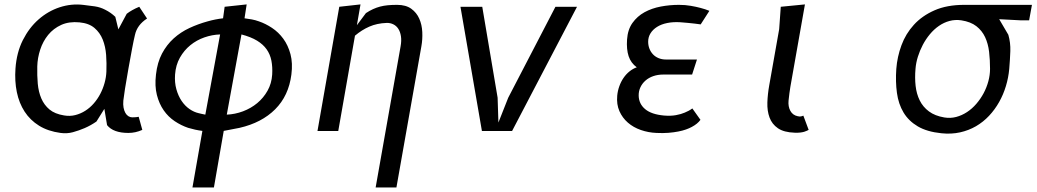

<svg xmlns="http://www.w3.org/2000/svg" viewBox="-20 -580 4590 850"><path d="M631 -498Q587 -469.5 577.5 -425.5Q572 -403 565 -366Q558 -329 548.5 -276Q529.5 -168.5 526 -134.5Q524.5 -117 527 -103.5Q529.5 -90 535 -80.2Q540.5 -70.5 548.5 -65.5Q556.5 -60.5 565.5 -60.5Q576.5 -60.5 582 -61.2Q587.5 -62 594 -63L610 -5Q580 8.5 548.5 8.5Q481.5 8.5 454 -26L442 -98L407 -42Q382.5 -25 355 -13Q329.5 -2 303 5.2Q276.5 12.5 248 8.5Q192.5 1 153 -23.5Q113.5 -48 89 -85.8Q64.5 -123.5 54.5 -172.2Q44.5 -221 48.5 -276.5Q53.5 -347.5 81.2 -402.5Q109 -457.5 151 -494.2Q193 -531 244.2 -547.8Q295.5 -564.5 347.5 -558.5Q375.5 -555.5 400 -551.8Q424.5 -548 445.5 -537Q458.5 -530.5 469.5 -522.8Q480.5 -515 490.5 -505.5L504 -450L541 -519Q552 -527.5 565.8 -535.2Q579.5 -543 596.5 -550ZM451 -263Q452.5 -300 449.8 -337Q447 -374 434.8 -404.8Q422.5 -435.5 398.2 -456.2Q374 -477 332 -481Q286 -485.5 251.2 -469.8Q216.5 -454 193.2 -425.5Q170 -397 158 -360.2Q146 -323.5 145 -286Q144 -246 147.2 -209.5Q150.5 -173 163 -144Q175.5 -115 199.2 -95.2Q223 -75.5 263.5 -69Q289.5 -64.5 313.2 -70.5Q337 -76.5 357.8 -89.8Q378.5 -103 395.2 -122.2Q412 -141.5 424 -164.5Q436 -187.5 443 -212.8Q450 -238 451 -263Z M876 -0.5Q860 -2.5 844 -6Q828 -9.5 813 -14Q782 -24.5 753.5 -43.5Q725 -62.5 704.8 -91.5Q684.5 -120.5 674.5 -159.8Q664.5 -199 670.5 -250Q676.5 -303.5 697.2 -342.8Q718 -382 749 -410Q780 -438 818.8 -456Q857.5 -474 899.5 -485.5Q933 -495 967.5 -499L974.5 -550L1072 -560.5L1062.5 -499Q1079 -497 1095 -494Q1111 -491 1126 -485.5Q1155.5 -475.5 1184.2 -456.5Q1213 -437.5 1234.2 -408.5Q1255.5 -379.5 1266 -340Q1276.5 -300.5 1270 -250Q1258 -156 1198.2 -96.2Q1138.5 -36.5 1040.5 -14L970.5 -0.5L927 250H832ZM984 -72.5Q1020.5 -74 1055.8 -87.2Q1091 -100.5 1118.8 -123.5Q1146.5 -146.5 1164.5 -178.5Q1182.5 -210.5 1185 -250Q1187 -283.5 1181.5 -311.5Q1176 -339.5 1160.5 -361.5Q1145 -383.5 1118 -400Q1091 -416.5 1049 -427.5ZM859.5 -79Q867 -77.5 874.2 -75.5Q881.5 -73.5 889 -72.5L954.5 -427.5Q919.5 -426.5 885 -414.5Q850.5 -402.5 822.8 -380Q795 -357.5 776.5 -324.8Q758 -292 755 -250Q752.5 -214.5 760.8 -185Q769 -155.5 784 -133.2Q799 -111 819 -97.2Q839 -83.5 859.5 -79Z M1477.5 0H1385.5L1482 -550L1576 -560.5L1560 -468.5L1600 -522Q1616 -532.5 1631.2 -539.5Q1646.5 -546.5 1662.5 -550.8Q1678.5 -555 1697 -556.8Q1715.5 -558.5 1738 -558.5Q1777 -558.5 1800.8 -541.2Q1824.5 -524 1836.2 -497.2Q1848 -470.5 1849.5 -438Q1851 -405.5 1845.5 -375L1735 250H1643L1753.5 -375Q1758 -400 1755 -419.5Q1752 -439 1743.5 -452.2Q1735 -465.5 1721.5 -472.2Q1708 -479 1691.5 -478.5Q1649 -477 1615.2 -462.2Q1581.5 -447.5 1551.5 -422Z M2113.5 0 2018.5 -550H2115L2183 -147.5L2186.5 -37.5L2230 -147.5L2439 -550H2534.5L2247 0Z M3065.5 -316.5 3044 -250H2917Q2892.5 -250 2872.2 -243Q2852 -236 2837.5 -223.2Q2823 -210.5 2815 -193.2Q2807 -176 2807.5 -156Q2808.5 -120 2836.2 -96.8Q2864 -73.5 2919.5 -68.5Q2949 -66 2972.2 -70.2Q2995.5 -74.5 3011.5 -81.5Q3030.5 -89 3045 -100L3081 -49.5Q3068 -31.5 3042.5 -18Q3031.5 -12 3016.8 -6.8Q3002 -1.5 2982.8 2.2Q2963.5 6 2939.5 8Q2915.5 10 2886 8.5Q2850 7 2817 -4.5Q2784 -16 2759.8 -37Q2735.5 -58 2722.2 -88Q2709 -118 2712.5 -156.5Q2714.5 -178 2721.8 -198.2Q2729 -218.5 2740.5 -235.2Q2752 -252 2767 -264Q2782 -276 2799 -282Q2773 -301 2763 -331.2Q2753 -361.5 2756 -405Q2759 -449 2780 -478.5Q2801 -508 2833.2 -525.8Q2865.5 -543.5 2905.2 -551Q2945 -558.5 2985.5 -558.5Q3014 -558.5 3038.2 -554.2Q3062.5 -550 3081 -545Q3102.5 -539.5 3120.5 -532L3082 -472Q3069.5 -473.5 3055.5 -475.5Q3043 -477 3027 -478.5Q3011 -480 2992 -481.5Q2960.5 -483.5 2934.2 -478.2Q2908 -473 2889.2 -461.2Q2870.5 -449.5 2860 -432.8Q2849.5 -416 2849.5 -395.5Q2849.5 -379 2855 -364.8Q2860.5 -350.5 2870.5 -339.8Q2880.5 -329 2895.2 -322.8Q2910 -316.5 2928.5 -316.5Z M3429.5 -451 3436.5 -550 3543.5 -560.5 3479 -195.5Q3476.5 -182.5 3474.8 -167.2Q3473 -152 3471 -134.5Q3468.5 -108.5 3479 -89.2Q3489.5 -70 3511.5 -65.5Q3522 -63 3527.8 -65Q3533.5 -67 3536.5 -68L3560 -5Q3556.5 -3.5 3551.8 -1Q3547 1.5 3540 3.5Q3533 5.5 3522.8 6.8Q3512.5 8 3498.5 7.5Q3450.5 6 3424 -12.2Q3397.5 -30.5 3386.8 -59.8Q3376 -89 3377.2 -126.2Q3378.5 -163.5 3385.5 -202.5Z M3948 -275Q3952 -328.5 3970.8 -379.5Q3989.5 -430.5 4025.8 -470.2Q4062 -510 4117 -534.2Q4172 -558.5 4248.5 -558.5H4548.5L4536 -490H4498.5L4403.5 -495L4444 -426Q4454 -391.5 4452.8 -354Q4451.5 -316.5 4448 -275Q4444.5 -236 4433.2 -198.8Q4422 -161.5 4403.2 -128.2Q4384.5 -95 4358.8 -67.5Q4333 -40 4300.8 -21.2Q4268.5 -2.5 4230.2 6Q4192 14.5 4148 10Q4084 3.5 4043.2 -20.5Q4002.5 -44.5 3980 -82Q3957.5 -119.5 3950.8 -168.8Q3944 -218 3948 -275ZM4033 -275Q4029.5 -235.5 4033.5 -199.8Q4037.5 -164 4051.8 -135.2Q4066 -106.5 4092.5 -86.8Q4119 -67 4160.5 -60Q4187.5 -55.5 4213 -62.2Q4238.5 -69 4261 -83.8Q4283.5 -98.5 4302.2 -120.2Q4321 -142 4334.5 -167.2Q4348 -192.5 4355.5 -220.2Q4363 -248 4363 -275Q4363 -314.5 4358.8 -350.8Q4354.5 -387 4341 -415.8Q4327.5 -444.5 4302.5 -464Q4277.5 -483.5 4236 -490Q4208.5 -494 4183.5 -487.2Q4158.5 -480.5 4136.5 -465.2Q4114.5 -450 4096.5 -428.2Q4078.5 -406.5 4065.2 -381.2Q4052 -356 4043.5 -328.8Q4035 -301.5 4033 -275Z"/></svg>

Font: B612 Mono
Style: Italic
Weight: 400
Italic angle: -10°
Version: Version 1.005